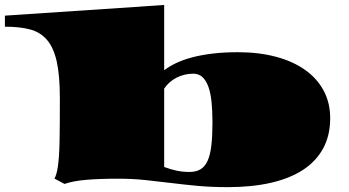

<svg xmlns="http://www.w3.org/2000/svg" viewBox="-112 -748 1434 790"><path d="M112.3 -13.2Q117.2 -22.9 120.6 -35.2Q124 -47.4 126.5 -65.2Q128.9 -83 130.6 -107.2Q132.3 -131.3 133.1 -165Q133.8 -198.7 134 -242.7Q134.3 -286.6 134.3 -343.8Q134.3 -436.5 121.6 -494.1Q108.9 -551.8 81.5 -583.7Q54.2 -615.7 11.5 -627Q-31.2 -638.2 -91.8 -638.2V-683.6L563.5 -727.5V-459Q584 -474.6 611.8 -488Q639.6 -501.5 676.8 -511.5Q713.9 -521.5 761 -527.3Q808.1 -533.2 867.2 -533.2Q952.6 -533.2 1022.7 -514.6Q1092.8 -496.1 1142.6 -460.9Q1192.4 -425.8 1219.5 -375.5Q1246.6 -325.2 1246.6 -261.7Q1246.6 -190.9 1217.8 -137.7Q1189 -84.5 1134.8 -49.1Q1080.6 -13.7 1002.4 4.2Q924.3 22 826.2 22Q756.8 22 699.2 16.6Q641.6 11.2 588.9 4.6Q536.1 -2 484.6 -7.3Q433.1 -12.7 376 -12.7Q296.9 -12.7 242.7 -8.1Q188.5 -3.4 153.3 8.8ZM563.5 -61Q588.4 -51.3 614 -45.9Q639.6 -40.5 667.5 -40.5Q694.8 -40.5 713.1 -51.5Q731.4 -62.5 742.4 -86.9Q753.4 -111.3 757.8 -150.4Q762.2 -189.5 762.2 -245.1Q762.2 -290.5 758.5 -327.6Q754.9 -364.7 745.6 -390.6Q736.3 -416.5 721.2 -430.7Q706.1 -444.8 682.6 -444.8Q663.6 -444.8 645.8 -440.2Q627.9 -435.5 612.5 -427.5Q597.2 -419.4 584.7 -408Q572.3 -396.5 563.5 -383.3Z"/></svg>

Font: Asset
Style: Regular
Weight: 400
Designer: Riccardo De Franceschi
Foundry: Sorkin Type Co.
Version: Version 1.001